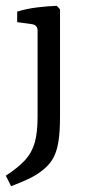

<svg xmlns="http://www.w3.org/2000/svg" viewBox="-37 -445 299 659"><path d="M169 -413V-44Q169 8 163.5 41.5Q158 75 146 97Q134 119 112 137Q89 156 60 169.5Q31 183 1 194L-17 158Q26 130 49.5 104Q73 78 82.5 43.5Q92 9 92 -44V-340Q92 -359 73 -362L22 -369V-405Q53 -415 90 -419.5Q127 -424 158 -425Z"/></svg>

Font: Rasa
Style: Regular
Weight: 400
Designer: Anna Giedrys (Yrsa+Rasa design), David Brezina (Yrsa art-direction, Rasa art-direction, design)
Foundry: Rosetta Type Foundry
Version: Version 2.004